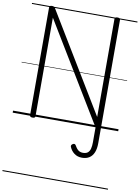

<svg xmlns="http://www.w3.org/2000/svg" viewBox="-161 -1198 1371 1880"><g transform="rotate(10 524.5 -257.5)"><path d="M877 149Q877 205 861.5 242Q846 279 816.5 298Q787 317 744 317Q699 317 667 293Q635 269 620 232Q616 223 619 215.5Q622 208 631 202Q642 195 650 197Q658 199 664 209Q674 227 685 240.5Q696 254 711 261Q726 268 744 268Q776 268 793 254Q810 240 817 213.5Q824 187 824 150V2L226 -984V-5Q226 5 220 9.5Q214 14 199 14Q172 14 172 -5V-1077Q172 -1087 178.5 -1091.5Q185 -1096 198 -1096Q210 -1096 216.5 -1092.5Q223 -1089 229 -1081L822 -102V-1077Q822 -1087 829 -1091.5Q836 -1096 850 -1096Q877 -1096 877 -1077ZM0 571H1049V581H0ZM0 -20H1049V0H0ZM0 -505H1049V-500H0ZM0 -1091H1049V-1081H0Z"/></g></svg>

Font: Playwrite PT Guides
Style: Regular
Weight: 400
Designer: Veronika Burian, José Scaglione
Foundry: TypeTogether
Version: Version 1.003